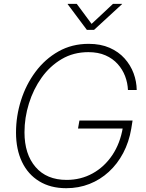

<svg xmlns="http://www.w3.org/2000/svg" viewBox="-20 -965 755 995"><path d="M323.2 10.3Q242.2 10.3 183.6 -25.4Q125 -61 94 -126Q63 -190.9 63 -278.3Q63 -363.3 88.9 -445.1Q114.7 -526.9 164.1 -593Q213.4 -659.2 283 -698.5Q352.5 -737.8 439.5 -737.8Q501.5 -737.8 548.1 -717.3Q594.7 -696.8 625.7 -662.1Q656.7 -627.4 672.4 -585Q688 -542.5 688.5 -498.5H643.1Q641.6 -535.2 628.4 -570.1Q615.2 -605 589.8 -633.3Q564.5 -661.6 526.6 -678.2Q488.8 -694.8 438 -694.8Q360.8 -694.8 299.6 -658.7Q238.3 -622.6 195.6 -562.5Q152.8 -502.4 129.9 -428.7Q106.9 -355 106.9 -279.3Q106.9 -166 164.3 -99.4Q221.7 -32.7 325.2 -32.7Q398.9 -32.7 460 -66.4Q521 -100.1 562 -161.1Q603 -222.2 616.7 -304.7L631.3 -298.8H384.3L391.6 -340.3H667L660.2 -297.9Q648.4 -228.5 618.4 -171.9Q588.4 -115.2 543.9 -74.5Q499.5 -33.7 443.6 -11.7Q387.7 10.3 323.2 10.3ZM377.9 -944.8 454.6 -841.3 565.4 -944.8H612.8L612.3 -943.4L467.3 -810.1H430.2L330.6 -943.4L331.1 -944.8Z"/></svg>

Font: Inter 24pt ExtraLight
Style: Italic
Weight: 250
Italic angle: -9.3988°
Version: Version 4.001;git-66647c0bb